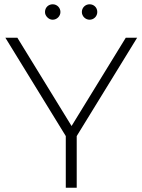

<svg xmlns="http://www.w3.org/2000/svg" viewBox="-20 -876 665 896"><path d="M287 -241V0H338V-241L620 -700H567L314 -288L61 -700H5ZM201 -795C208 -788 216 -784 226 -784C245 -784 262 -800 262 -820C262 -840 246 -856 226 -856C206 -856 190 -841 190 -820C190 -810 194 -802 201 -795ZM362 -820C362 -800 379 -784 398 -784C418 -784 434 -800 434 -820C434 -841 418 -856 398 -856C378 -856 362 -840 362 -820Z"/></svg>

Font: Montserrat Light
Style: Regular
Weight: 300
Designer: Julieta Ulanovsky
Foundry: Julieta Ulanovsky
Version: Version 7.200